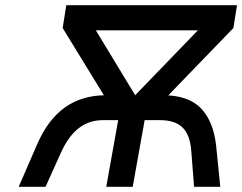

<svg xmlns="http://www.w3.org/2000/svg" viewBox="-20 -720 934 740"><path d="M501 -353 742.5 -603H349.5ZM416.5 -294 221.5 -612 235.5 -700H893.5L879.5 -612L572 -294ZM52 0 123.5 -164.5Q165 -260 231 -306.5Q297 -353 389 -353H607Q706.5 -353 754.8 -302.2Q803 -251.5 813 -158.5L829 0H728L717 -140.5Q712 -201.5 683 -229.2Q654 -257 596 -257H537.5L491.5 0H389.5L435.5 -257H378Q323 -257 283.2 -225.8Q243.5 -194.5 215.5 -133L155.5 0Z"/></svg>

Font: Overpass Medium
Style: Italic
Weight: 500
Italic angle: -10°
Designer: Delve Withrington, Dave Bailey, Thomas Jockin
Foundry: Delve Fonts LLC
Version: Version 4.000